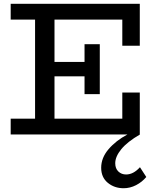

<svg xmlns="http://www.w3.org/2000/svg" viewBox="-20 -706 829 1008"><path d="M714.8 171.9 748 223.1Q726.1 249.5 694.6 265.9Q663.1 282.2 628.9 282.2Q580.6 282.2 545.9 253.7Q511.2 225.1 511.2 174.8Q511.2 122.6 549.8 77.4Q588.4 32.2 648.9 0H36.1V-83H164.1V-603H36.1V-686H713.9V-465.8H622.1V-603H266.1V-380.9H423.8V-474.1H503.9V-211.9H423.8V-305.2H266.1V-83H622.1V-220.2H713.9V0H714.8Q648.9 38.1 616.9 77.1Q585 116.2 585 150.9Q585 178.7 601.3 194.3Q617.7 210 642.1 210Q680.2 210 714.8 171.9Z"/></svg>

Font: BioRhyme
Style: Regular
Weight: 400
Designer: Aoife Mooney
Foundry: Aoife Mooney Type
Version: Version 1.500;PS 001.500;hotconv 1.0.88;makeotf.lib2.5.64775